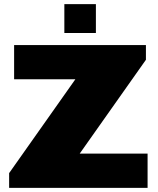

<svg xmlns="http://www.w3.org/2000/svg" viewBox="-20 -905 762 925"><path d="M290 -746H442V-885H290ZM24 0H691V-165H364L683 -617V-688H48V-523H343L24 -71Z"/></svg>

Font: Archivo Black
Style: Regular
Weight: 900
Designer: Hector Gatti
Foundry: Omnibus-Type
Version: Version 2.001